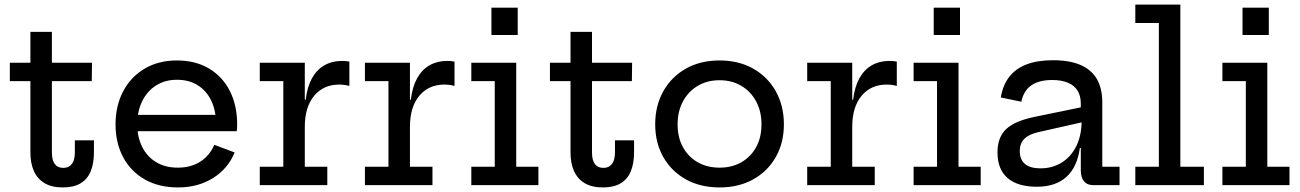

<svg xmlns="http://www.w3.org/2000/svg" viewBox="-20 -810 5689 840"><path d="M207 -143.5Q207 -109 219.8 -92.2Q232.5 -75.5 257 -75.5Q281.5 -75.5 294.5 -92.8Q307.5 -110 307.5 -143.5V-196H391V-144.5Q391 -95 376.8 -60.5Q362.5 -26 332.5 -8Q302.5 10 255 10Q206 10 174.8 -8.8Q143.5 -27.5 128.2 -61.8Q113 -96 113 -143.5V-455H23V-535.5H113V-670.5H207V-535.5H382.5L381.5 -455H207Z M759 10Q674.5 10 613 -25.2Q551.5 -60.5 518.5 -122.8Q485.5 -185 485.5 -266Q485.5 -347.5 519 -410.8Q552.5 -474 613 -509.8Q673.5 -545.5 754 -545.5Q835.5 -545.5 894.8 -510Q954 -474.5 985.8 -411.5Q1017.5 -348.5 1017.5 -266Q1017.5 -254 1017 -247.2Q1016.5 -240.5 1015.5 -236H922.5Q923.5 -243.5 924 -252.2Q924.5 -261 924.5 -273Q924.5 -327.5 904.2 -369.8Q884 -412 846 -436.5Q808 -461 754 -461Q702 -461 663 -436.2Q624 -411.5 602.2 -367.5Q580.5 -323.5 580.5 -266Q580.5 -210.5 601.8 -167.8Q623 -125 662.8 -100.8Q702.5 -76.5 758 -76.5Q815.5 -76.5 856.8 -103.2Q898 -130 917.5 -176.5L1006.5 -143Q977.5 -72 912 -31Q846.5 10 759 10ZM545 -236V-307.5H987.5L1015.5 -236Z M1313.5 -80.5H1412V0H1116.5V-80.5H1219.5V-455H1116.5V-535.5H1313.5ZM1508.5 -434Q1498 -437 1486.8 -438.5Q1475.5 -440 1464 -440Q1395.5 -440 1354.5 -391Q1313.5 -342 1313.5 -254.5L1292.5 -374H1317.5Q1324 -430 1345 -467.8Q1366 -505.5 1399.5 -524.5Q1433 -543.5 1476.5 -543.5Q1485 -543.5 1492.8 -542.8Q1500.5 -542 1508.5 -540.5Z M1773.5 -80.5H1872V0H1576.5V-80.5H1679.5V-455H1576.5V-535.5H1773.5ZM1968.5 -434Q1958 -437 1946.8 -438.5Q1935.5 -440 1924 -440Q1855.5 -440 1814.5 -391Q1773.5 -342 1773.5 -254.5L1752.5 -374H1777.5Q1784 -430 1805 -467.8Q1826 -505.5 1859.5 -524.5Q1893 -543.5 1936.5 -543.5Q1945 -543.5 1952.8 -542.8Q1960.5 -542 1968.5 -540.5Z M2238.5 -80.5H2335.5V0H2042V-80.5H2144.5V-455H2042V-535.5H2238.5ZM2130 -776.5H2245V-657H2130Z M2570 -143.5Q2570 -109 2582.8 -92.2Q2595.5 -75.5 2620 -75.5Q2644.5 -75.5 2657.5 -92.8Q2670.5 -110 2670.5 -143.5V-196H2754V-144.5Q2754 -95 2739.8 -60.5Q2725.5 -26 2695.5 -8Q2665.5 10 2618 10Q2569 10 2537.8 -8.8Q2506.5 -27.5 2491.2 -61.8Q2476 -96 2476 -143.5V-455H2386V-535.5H2476V-670.5H2570V-535.5H2745.5L2744.5 -455H2570Z M3128 10Q3044 10 2980.8 -25.2Q2917.5 -60.5 2882 -122.8Q2846.5 -185 2846.5 -266Q2846.5 -347.5 2882 -410.8Q2917.5 -474 2980.8 -509.8Q3044 -545.5 3128 -545.5Q3212 -545.5 3275.2 -509.8Q3338.5 -474 3374 -410.8Q3409.5 -347.5 3409.5 -266Q3409.5 -185 3374 -122.8Q3338.5 -60.5 3275.2 -25.2Q3212 10 3128 10ZM3128 -76.5Q3182 -76.5 3223.2 -100Q3264.5 -123.5 3288 -166Q3311.5 -208.5 3311.5 -266Q3311.5 -323 3288 -366.5Q3264.5 -410 3223.2 -434.5Q3182 -459 3128 -459Q3074 -459 3032.8 -434.5Q2991.5 -410 2968 -366.5Q2944.5 -323 2944.5 -266Q2944.5 -208.5 2968 -166Q2991.5 -123.5 3032.8 -100Q3074 -76.5 3128 -76.5Z M3708.5 -80.5H3807V0H3511.5V-80.5H3614.5V-455H3511.5V-535.5H3708.5ZM3903.5 -434Q3893 -437 3881.8 -438.5Q3870.5 -440 3859 -440Q3790.5 -440 3749.5 -391Q3708.5 -342 3708.5 -254.5L3687.5 -374H3712.5Q3719 -430 3740 -467.8Q3761 -505.5 3794.5 -524.5Q3828 -543.5 3871.5 -543.5Q3880 -543.5 3887.8 -542.8Q3895.5 -542 3903.5 -540.5Z M4173.5 -80.5H4270.5V0H3977V-80.5H4079.5V-455H3977V-535.5H4173.5ZM4065 -776.5H4180V-657H4065Z M4763 0Q4736.5 0 4722.5 -16.8Q4708.5 -33.5 4708.5 -64.5V-200L4717 -219L4712 -281L4708.5 -317V-356.5Q4708.5 -390.5 4694.2 -413.5Q4680 -436.5 4652 -448.2Q4624 -460 4583.5 -460Q4525 -460 4491.5 -436.2Q4458 -412.5 4448.5 -365L4358.5 -383.5Q4367.5 -438 4395.8 -474.2Q4424 -510.5 4471.8 -528.5Q4519.5 -546.5 4587 -546.5Q4659 -546.5 4706.8 -526Q4754.5 -505.5 4778.5 -464.8Q4802.5 -424 4802.5 -362V-80.5H4878V0ZM4516 7Q4432 7 4388 -31.2Q4344 -69.5 4344 -143Q4344 -209 4381.5 -244.8Q4419 -280.5 4505.5 -298.5L4736 -346V-280L4521 -231.5Q4480.5 -222 4461 -202.2Q4441.5 -182.5 4441.5 -149Q4441.5 -111.5 4464.5 -92.5Q4487.5 -73.5 4531.5 -73.5Q4585 -73.5 4625.8 -99.2Q4666.5 -125 4689.2 -171.5Q4712 -218 4712 -281L4737 -163H4704.5Q4693 -79 4645.5 -36Q4598 7 4516 7Z M5144 -80.5H5247V0H4947V-80.5H5050V-709.5H4947V-790H5144Z M5524.5 -80.5H5621.5V0H5328V-80.5H5430.5V-455H5328V-535.5H5524.5ZM5416 -776.5H5531V-657H5416Z"/></svg>

Font: Hepta Slab Medium
Style: Regular
Weight: 500
Designer: Michael LaGattuta
Foundry: Michael LaGattuta
Version: Version 1.102